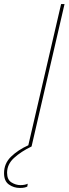

<svg xmlns="http://www.w3.org/2000/svg" viewBox="-115 -724 339 949"><path d="M-17 205Q-47 205 -71 188Q-95 171 -95 132Q-95 84 -60.5 50.5Q-26 17 25 -6L187 -704H204L41 0Q-11 25 -45.5 56.5Q-80 88 -80 130Q-80 164 -58.5 177.5Q-37 191 -14 191Q8 191 22 184L20 198Q15 201 6 203Q-3 205 -17 205Z"/></svg>

Font: Prodigy Sans Thin
Style: Italic
Weight: 100
Italic angle: -13°
Designer: Wei Huang
Foundry: Wei Huang
Version: Version 1.003; ttfautohint (v1.8.3)